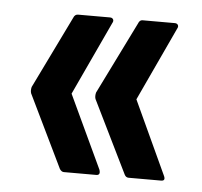

<svg xmlns="http://www.w3.org/2000/svg" viewBox="-36 -473 441 419"><g transform="rotate(5 184.5 -263.5)"><path d="M260 -91Q254 -91 251 -97L173 -256Q171 -262 173 -270L251 -428Q254 -436 260 -436H331Q336 -436 338 -432.5Q340 -429 337 -424L262 -263L336 -103Q342 -91 331 -91ZM118 -91Q113 -91 109 -97L32 -256Q30 -262 32 -270L109 -428Q112 -436 119 -436H189Q194 -436 196 -432.5Q198 -429 195 -424L120 -263L195 -103Q199 -91 189 -91Z"/></g></svg>

Font: Sofia Sans Extra Condensed SemiBold
Style: Regular
Weight: 600
Designer: Botio Nikoltchev, Ani Petrova
Foundry: lettersoup
Version: Version 4.101